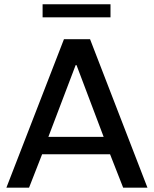

<svg xmlns="http://www.w3.org/2000/svg" viewBox="-20 -867 711 887"><path d="M9.5 0 275.5 -686H396L661.2 0H549L488.5 -154.2H174.5L114.2 0ZM203.5 -234.8H458.8L333.5 -566.2H329.5ZM176.8 -786.8V-847.2H490.5V-786.8Z"/></svg>

Font: Chivo Medium
Style: Regular
Weight: 500
Designer: Hector Gatti
Foundry: Omnibus-Type
Version: Version 2.002